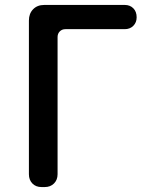

<svg xmlns="http://www.w3.org/2000/svg" viewBox="-20 -757 609 777"><path d="M148 0Q125 0 111 -14.5Q97 -29 97 -52V-674Q97 -702 114 -719.5Q131 -737 159 -737H485Q506 -737 519.5 -723.5Q533 -710 533 -687Q533 -666 519.5 -652.5Q506 -639 485 -639H245Q231 -639 222 -630Q213 -621 213 -607V-52Q213 -29 198.5 -14.5Q184 0 161 0Z"/></svg>

Font: Chiron GoRound TC M
Style: Regular
Weight: 500
Designer: Ryoko NISHIZUKA 西塚涼子 (kana, bopomofo & ideographs); Paul D. Hunt (Latin, Greek & Cyrillic); Sandoll Communications 산돌커뮤니
Foundry: Adobe
Version: Version 1.000;hotconv 1.1.1;makeotfexe 2.6.0